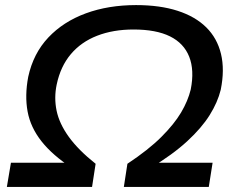

<svg xmlns="http://www.w3.org/2000/svg" viewBox="-20 -735 927 755"><path d="M7 0 23 -95H260L264 -74Q187 -124 143.5 -179Q100 -234 88.5 -296.5Q77 -359 91 -433Q111 -525 170 -587.5Q229 -650 317.5 -682.5Q406 -715 515 -715Q609 -715 678.5 -692.5Q748 -670 791 -627.5Q834 -585 849 -523Q864 -461 848 -382Q836 -333 804.5 -282.5Q773 -232 716 -179.5Q659 -127 571 -74L583 -95H816L801 0H467L481 -91Q564 -146 614.5 -196.5Q665 -247 692 -292.5Q719 -338 730 -383Q745 -459 724 -512Q703 -565 648.5 -592Q594 -619 505 -619Q425 -619 362 -594.5Q299 -570 258.5 -522Q218 -474 203 -403Q192 -351 202.5 -300Q213 -249 250.5 -197Q288 -145 356 -91L342 0Z"/></svg>

Font: Nunito Sans 7pt SemiExpanded SemiBold
Style: Italic
Weight: 600
Width: 6
Italic angle: -9°
Designer: Vernon Adams
Foundry: Vernon Adams
Version: Version 3.101;gftools[0.9.27]